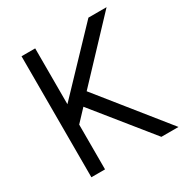

<svg xmlns="http://www.w3.org/2000/svg" viewBox="-162 -831 926 962"><g transform="rotate(-30 301.0 -350.0)"><path d="M93 0H172V-259L235 -326L498 0H597L288 -385L585 -700H480L172 -377V-700H93Z"/></g></svg>

Font: Unageo
Style: Regular
Weight: 400
Designer: Richard Sepsi
Foundry: Richard Sepsi
Version: Version 2.000